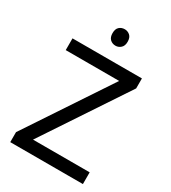

<svg xmlns="http://www.w3.org/2000/svg" viewBox="-218 -1024 1008 1133"><g transform="rotate(30 286.0 -457.5)"><path d="M533 0H38V-68L414 -634H50V-714H523V-646L147 -80H533ZM291 -915Q311 -915 326.5 -901.5Q342 -888 342 -859Q342 -831 326.5 -817Q311 -803 291 -803Q269 -803 254 -817Q239 -831 239 -859Q239 -888 254 -901.5Q269 -915 291 -915Z"/></g></svg>

Font: Noto Sans Chorasmian
Style: Regular
Weight: 400
Designer: Federico Parra Barrios
Foundry: Google LLC
Version: Version 1.004; ttfautohint (v1.8.4.7-5d5b)